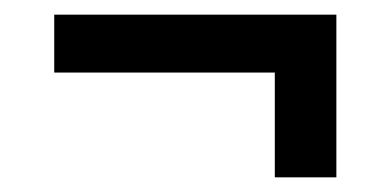

<svg xmlns="http://www.w3.org/2000/svg" viewBox="-20 -373 533 262"><path d="M54 -274V-353H439V-274ZM355 -131V-321H439V-131Z"/></svg>

Font: Bricolage Grotesque 72pt
Style: Regular
Weight: 400
Version: Version 1.001;gftools[0.9.33.dev8+g029e19f]